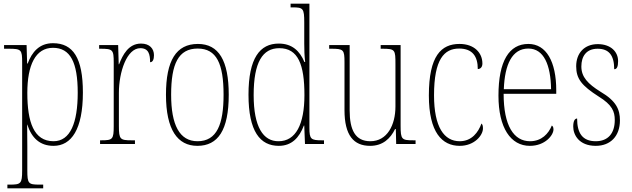

<svg xmlns="http://www.w3.org/2000/svg" viewBox="-20 -780 3421 1040"><path d="M20 240H214V220H194C134 220 128 215 128 143V14C128 -42 127 -82 127 -105H128C151 -34 195 10 270 10C367 10 429 -80 429 -279C429 -466 376 -546 267 -546C193 -546 153 -498 130 -436H127L124 -536H2V-516H26C96 -516 100 -511 100 -441V143C100 215 93 220 33 220H20ZM270 -15C163 -15 128 -119 128 -277C128 -427 172 -521 267 -521C361 -521 401 -442 401 -278C401 -115 361 -15 270 -15Z M522 0H711V-20H693C631 -20 624 -25 624 -97V-277C624 -390 667 -519 740 -519C785 -519 793 -486 793 -443C808 -443 814 -459 814 -481C814 -516 791 -544 744 -544C676 -544 645 -483 625 -432H623L620 -536H517V-516H524C591 -516 596 -511 596 -441V-97C596 -25 590 -20 529 -20H522Z M1049 10C1161 10 1219 -75 1219 -267C1219 -452 1165 -542 1052 -542C934 -542 879 -452 879 -267C879 -77 942 10 1049 10ZM1050 -15C952 -15 907 -104 907 -267C907 -434 946 -517 1051 -517C1153 -517 1191 -435 1191 -267C1191 -107 1155 -15 1050 -15Z M1490 10C1560 10 1601 -34 1626 -100H1628L1632 0H1735V-20H1724C1664 -20 1656 -26 1656 -88V-760H1554V-740H1565C1622 -740 1628 -735 1628 -658V-544C1628 -511 1629 -477 1633 -444H1629C1604 -504 1562 -544 1490 -544C1388 -544 1326 -466 1326 -267C1326 -68 1389 10 1490 10ZM1489 -15C1406 -14 1354 -92 1354 -265C1354 -444 1403 -519 1493 -519C1595 -519 1629 -430 1629 -265C1629 -106 1582 -15 1489 -15Z M1985 10C2054 10 2095 -30 2120 -81H2124L2126 0H2231V-20H2220C2156 -20 2150 -24 2150 -99V-536H2042V-516H2050C2121 -516 2122 -511 2122 -431V-203C2122 -104 2078 -15 1986 -15C1905 -15 1874 -75 1874 -182V-536H1763V-516H1774C1841 -516 1846 -511 1846 -443V-184C1846 -46 1896 10 1985 10Z M2470 10C2551 10 2596 -48 2596 -84C2596 -98 2594 -105 2588 -111C2571 -64 2536 -15 2470 -15C2386 -15 2331 -91 2331 -264C2331 -459 2386 -517 2467 -517C2539 -517 2568 -475 2568 -406C2581 -406 2593 -415 2593 -436C2593 -494 2549 -542 2469 -542C2370 -542 2303 -478 2303 -263C2303 -62 2375 10 2470 10Z M2850 10C2933 10 2978 -48 2978 -79C2978 -91 2974 -97 2969 -100C2951 -56 2914 -15 2851 -15C2763 -15 2708 -99 2708 -272H2993V-291C2993 -446 2939 -542 2842 -542C2738 -542 2680 -450 2680 -262C2680 -88 2746 10 2850 10ZM2965 -297H2709C2714 -431 2754 -517 2842 -517C2926 -517 2963 -428 2965 -297Z M3207 10C3287 10 3338 -43 3338 -128C3338 -187 3318 -233 3233 -283C3164 -326 3129 -363 3129 -420C3129 -474 3155 -516 3217 -516C3277 -516 3307 -482 3307 -405C3322 -405 3328 -420 3328 -449C3328 -500 3288 -541 3218 -541C3146 -541 3101 -493 3101 -421C3101 -353 3131 -316 3223 -257C3296 -212 3310 -176 3310 -130C3310 -57 3273 -15 3207 -15C3134 -15 3106 -60 3106 -138C3093 -138 3085 -124 3085 -94C3085 -50 3116 10 3207 10Z"/></svg>

Font: Noto Serif Hebrew Condensed Thin
Style: Regular
Weight: 100
Width: 3
Designer: Monotype Design Team
Foundry: Monotype Imaging Inc.
Version: Version 2.004